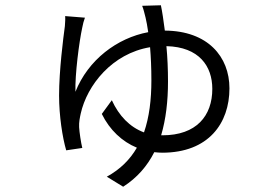

<svg xmlns="http://www.w3.org/2000/svg" viewBox="-20 -631 1040 728"><path d="M591 -118C609 -179 617 -247 617 -322C617 -368 615 -414 611 -456C735 -453 785 -380 785 -294C785 -192 725 -118 596 -118ZM519 -609C524 -597 528 -580 532 -564C535 -550 539 -532 542 -509C424 -487 314 -404 266 -283C264 -348 280 -472 292 -527C294 -539 298 -553 302 -564L227 -570C228 -560 227 -547 226 -532C220 -488 204 -364 204 -269C204 -191 217 -109 231 -61L292 -70C287 -90 281 -130 280 -149C279 -168 283 -186 286 -200C310 -308 405 -428 549 -452C552 -416 554 -375 554 -326C554 -253 546 -187 526 -129C472 -149 431 -192 404 -251L366 -199C396 -138 443 -94 499 -71C473 -26 436 11 385 39L447 77C500 43 538 -1 565 -54C575 -53 585 -52 595 -52C771 -52 850 -164 850 -296C850 -416 768 -514 605 -515C600 -554 595 -588 590 -611Z"/></svg>

Font: Noto Sans CJK JP DemiLight
Style: Regular
Weight: 350
Designer: Ryoko NISHIZUKA (kana & ideographs); Paul D. Hunt (Latin, Greek & Cyrillic); Wenlong ZHANG (bopomofo); Sandoll Communica
Foundry: Adobe Systems Incorporated
Version: Version 1.004;PS 1.004;hotconv 1.0.82;makeotf.lib2.5.63406